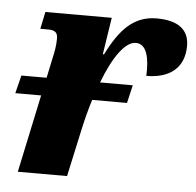

<svg xmlns="http://www.w3.org/2000/svg" viewBox="-44 -592 650 637"><g transform="rotate(5 280.5 -273.5)"><path d="M236 -156C244 -193 253 -227 263 -259H379L393 -319H284C317 -406 356 -460 391 -460C426 -460 438 -417 435 -354C511 -354 561 -390 561 -465C561 -516 528 -547 453 -547C376 -547 331 -497 289 -413H285L304 -536H83L71 -479H97C121 -479 129 -471 129 -451C129 -428 125 -408 121 -390L106 -319H22L7 -259H93L38 0H202Z"/></g></svg>

Font: Noto Serif SemiCondensed Extra
Style: Italic
Weight: 800
Width: 4
Italic angle: -12°
Designer: Monotype Design Team
Foundry: Monotype Imaging Inc.
Version: Version 1.901